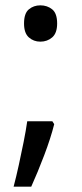

<svg xmlns="http://www.w3.org/2000/svg" viewBox="-20 -570 308 719"><path d="M70 -482Q70 -520 88 -535Q106 -550 131 -550Q157 -550 175.5 -535Q194 -520 194 -482Q194 -446 175.5 -430Q157 -414 131 -414Q106 -414 88 -430Q70 -446 70 -482ZM183 -105Q170 -53 145.5 11.5Q121 76 97 129H31Q41 91 50.5 47.5Q60 4 68.5 -38.5Q77 -81 82 -116H176Z"/></svg>

Font: Noto Sans Osmanya
Style: Regular
Weight: 400
Designer: Monotype Design Team
Foundry: Monotype Imaging Inc.
Version: Version 2.001; ttfautohint (v1.8.4.7-5d5b)